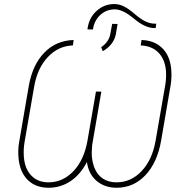

<svg xmlns="http://www.w3.org/2000/svg" viewBox="-20 -905 909 936"><path d="M669.9 -710Q732.4 -708 770.3 -671.1Q808.1 -634.3 814.5 -569.8Q818.4 -529.8 812 -490.7L765.6 -220.2Q747.1 -112.8 689.2 -51.3Q631.3 10.3 548.3 10.3Q490.2 10.3 450.9 -23.2Q411.6 -56.6 403.8 -115.2Q372.1 -54.2 324 -22Q275.9 10.3 216.8 10.3Q154.3 10.3 116 -27.1Q77.6 -64.5 70.8 -130.4Q66.4 -170.4 72.8 -209L120.1 -484.9Q138.2 -588.9 195.8 -648.2Q253.4 -707.5 338.9 -710L335.4 -683.6Q264.6 -681.2 213.4 -627Q162.1 -572.8 146.5 -482.4L99.6 -211.9Q93.8 -177.7 96.2 -142.1Q100.1 -84 131.8 -50Q163.6 -16.1 216.3 -16.1Q286.6 -16.1 338.6 -71.3Q390.6 -126.5 406.7 -220.7L447.8 -458.5H474.1L429.2 -197.3L427.2 -164.6Q426.3 -123 440.2 -87.6Q454.1 -52.2 481.7 -34.2Q509.3 -16.1 547.9 -16.1Q618.7 -16.1 670.4 -71Q722.2 -126 738.3 -217.8L785.6 -490.2Q791.5 -525.4 789.1 -559.6Q784.2 -616.2 752.2 -648.7Q720.2 -681.2 666 -683.6ZM741.7 -789.6 738.8 -768.1H731.4Q686.5 -769 632.8 -814.2Q579.1 -859.4 539.6 -859.4Q501 -859.4 471.9 -834.7Q442.9 -810.1 434.6 -770L433.1 -761.2L406.2 -761.7L408.2 -773.9Q417 -822.3 453.1 -853.8Q489.3 -885.3 537.1 -885.3Q560.5 -885.3 583.5 -874Q606.4 -862.8 635.7 -837.6Q665 -812.5 687.7 -801.3Q710.4 -790 733.9 -789.6ZM473.1 -674.8Q507.8 -698.2 516.6 -733.4L526.9 -788.6L553.2 -788.1L544.9 -738.8Q534.7 -686.5 481 -655.3Z"/></svg>

Font: Roboto Thin
Style: Italic
Weight: 250
Italic angle: -12°
Designer: Google
Version: Version 2.134; 2016